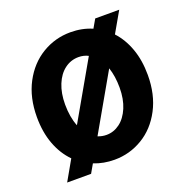

<svg xmlns="http://www.w3.org/2000/svg" viewBox="-138 -879 1022 1049"><g transform="rotate(-20 373.0 -355.0)"><path d="M362.8 12.2Q298.8 12.2 243.7 -9.8L214.8 40.5H75.7L142.1 -76.2Q94.7 -124 68.6 -193.8Q42.5 -263.7 42.5 -351.6Q42.5 -464.8 87.4 -549.6Q132.3 -634.3 207.8 -679.7Q283.2 -725.1 372.6 -725.1Q440.4 -725.1 498 -700.2L526.4 -749.5H666L597.7 -630.4Q642.1 -582.5 666.5 -514.4Q690.9 -446.3 690.9 -361.3Q690.9 -248 646.2 -163.1Q601.6 -78.1 526.4 -33Q451.2 12.2 362.8 12.2ZM504.9 -467.3 317.9 -140.1Q341.8 -130.4 367.7 -130.4Q409.7 -130.4 445.1 -156.7Q480.5 -183.1 501.5 -232.9Q522.5 -282.7 522.5 -349.1Q522.5 -415.5 504.9 -467.3ZM232.9 -235.4 423.8 -569.3Q398.4 -582.5 367.7 -582.5Q323.2 -582.5 287.4 -555.7Q251.5 -528.8 231.2 -479Q210.9 -429.2 210.9 -363.8Q210.9 -290.5 232.9 -235.4Z"/></g></svg>

Font: Lesson One Extra
Style: Regular
Weight: 800
Designer: But Ko, Victor Gaultney, Annie Olsen, Julie Remington, Don Collingsworth, Eric Hays, Becca Hirsbrunner
Version: Version 1.100